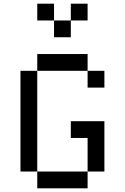

<svg xmlns="http://www.w3.org/2000/svg" viewBox="-20 -1020 676 1040"><path d="M90.9 -636.4V-90.9H181.8V-636.4ZM181.8 -90.9V0H454.5V-90.9ZM454.5 -272.7V-90.9H545.5V-363.6H363.6V-272.7ZM181.8 -727.3V-636.4H454.5V-727.3ZM454.5 -636.4V-545.5H545.5V-636.4ZM181.8 -1000V-909.1H272.7V-1000ZM272.7 -909.1V-818.2H363.6V-909.1ZM363.6 -1000V-909.1H454.5V-1000Z"/></svg>

Font: Departure Mono
Style: Regular
Weight: 400
Monospace: yes
Designer: Helena Zhang
Version: Version 1.500;Glyphs 3.3.1 (3343)